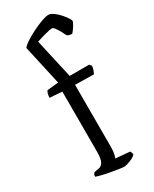

<svg xmlns="http://www.w3.org/2000/svg" viewBox="-206 -853 729 906"><g transform="rotate(-30 158.5 -400.0)"><path d="M183 0Q176 0 157 -3Q138 -6 115 -10Q92 -14 71.5 -19Q51 -24 41 -28Q41 -35 43.5 -40Q46 -45 49 -48L75 -53Q90 -55 99 -71Q108 -87 108 -126V-453L41 -458Q41 -472 44.5 -481.5Q48 -491 51 -494L112 -500L64 -716Q69 -725 90.5 -739.5Q112 -754 140 -768Q168 -782 193 -791Q218 -800 231 -800Q243 -800 258 -789.5Q273 -779 286 -764.5Q299 -750 307.5 -737Q316 -724 317 -720Q316 -710 305.5 -693.5Q295 -677 285 -666Q276 -666 268.5 -668.5Q261 -671 258 -674Q253 -685 245 -699.5Q237 -714 229 -725Q221 -736 215 -736Q201 -736 174 -728.5Q147 -721 127 -714L175 -500H281L290 -489Q290 -478 285.5 -466.5Q281 -455 278 -449L176 -451V-111Q176 -89 172.5 -74.5Q169 -60 166 -55L244 -48Q245 -45 247.5 -40Q250 -35 250 -29Q241 -18 218.5 -9Q196 0 183 0Z"/></g></svg>

Font: Texturina 72pt Light
Style: Regular
Weight: 300
Designer: Guillermo Torres Carreño
Foundry: Omnibus-Type
Version: Version 1.002; ttfautohint (v1.8.3)